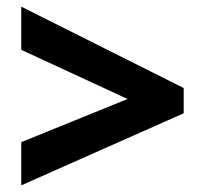

<svg xmlns="http://www.w3.org/2000/svg" viewBox="-20 -651 618 578"><path d="M44 -223 364 -353 44 -501V-631L533 -386V-310L44 -93Z"/></svg>

Font: Noto Sans ExtraBold
Style: Regular
Weight: 800
Designer: Monotype Design Team
Foundry: Monotype Imaging Inc.
Version: Version 2.007